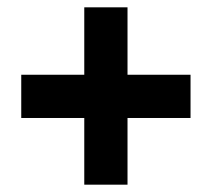

<svg xmlns="http://www.w3.org/2000/svg" viewBox="-20 -699 579 524"><path d="M210 -195H328V-377H500V-495H328V-679H210V-495H38V-377H210Z"/></svg>

Font: Noto Sans Kannada UI SemiCondensed ExtraBold
Style: Regular
Weight: 800
Width: 4
Designer: Jelle Bosma - Monotype Design Team
Foundry: Monotype Imaging Inc.
Version: Version 2.005